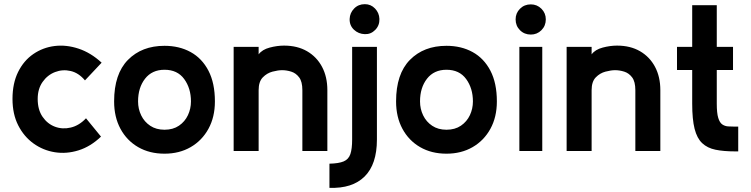

<svg xmlns="http://www.w3.org/2000/svg" viewBox="-20 -725 3605 922"><path d="M465 -69Q415 -21 357 -3Q299 15 243 6Q187 -3 141 -36Q95 -69 67.5 -123Q40 -177 40 -250Q40 -325 67 -379.5Q94 -434 140 -465.5Q186 -497 242 -504Q298 -511 357 -491.5Q416 -472 468 -424L388 -339Q358 -375 319.5 -384Q281 -393 244.5 -379Q208 -365 184.5 -331.5Q161 -298 161 -250Q161 -198 184.5 -164Q208 -130 244 -116.5Q280 -103 320 -112.5Q360 -122 393 -157Z M770 13Q698 13 643.5 -18.5Q589 -50 558.5 -106.5Q528 -163 528 -238Q528 -370 594.5 -437.5Q661 -505 770 -505Q841 -505 895.5 -475Q950 -445 981 -385.5Q1012 -326 1012 -238Q1012 -163 981 -106.5Q950 -50 895.5 -18.5Q841 13 770 13ZM770 -102Q811 -102 839.5 -121.5Q868 -141 882.5 -172Q897 -203 897 -238Q897 -301 864.5 -345.5Q832 -390 770 -390Q710 -390 676.5 -347Q643 -304 643 -238Q643 -202 658 -171Q673 -140 701.5 -121Q730 -102 770 -102Z M1552 0H1432V-292Q1432 -333 1416.5 -353.5Q1401 -374 1378.5 -381Q1356 -388 1335 -388Q1315 -388 1288.5 -381Q1262 -374 1242 -353.5Q1222 -333 1222 -292V0H1102V-500H1222V-464Q1239 -487 1275 -496.5Q1311 -506 1344 -506Q1408 -506 1454.5 -479Q1501 -452 1526.5 -404Q1552 -356 1552 -292Z M1732 -561Q1701 -562 1679.5 -582.5Q1658 -603 1659 -634Q1660 -663 1680.5 -684Q1701 -705 1732 -705Q1761 -705 1781 -684Q1801 -663 1802 -634Q1803 -603 1782 -581.5Q1761 -560 1732 -561ZM1562 177V61Q1607 60 1630.5 50Q1654 40 1662.5 15Q1671 -10 1671 -55V-500H1790V-55Q1790 64 1731 122.5Q1672 181 1562 177Z M2124 13Q2052 13 1997.5 -18.5Q1943 -50 1912.5 -106.5Q1882 -163 1882 -238Q1882 -370 1948.5 -437.5Q2015 -505 2124 -505Q2195 -505 2249.5 -475Q2304 -445 2335 -385.5Q2366 -326 2366 -238Q2366 -163 2335 -106.5Q2304 -50 2249.5 -18.5Q2195 13 2124 13ZM2124 -102Q2165 -102 2193.5 -121.5Q2222 -141 2236.5 -172Q2251 -203 2251 -238Q2251 -301 2218.5 -345.5Q2186 -390 2124 -390Q2064 -390 2030.5 -347Q1997 -304 1997 -238Q1997 -202 2012 -171Q2027 -140 2055.5 -121Q2084 -102 2124 -102Z M2529 -559Q2498 -559 2477 -580Q2456 -601 2456 -632Q2456 -662 2477 -683Q2498 -704 2529 -704Q2559 -704 2580 -683Q2601 -662 2601 -632Q2601 -601 2580 -580Q2559 -559 2529 -559ZM2584 0H2474V-500H2584Z M3151 0H3031V-292Q3031 -333 3015.5 -353.5Q3000 -374 2977.5 -381Q2955 -388 2934 -388Q2914 -388 2887.5 -381Q2861 -374 2841 -353.5Q2821 -333 2821 -292V0H2701V-500H2821V-464Q2838 -487 2874 -496.5Q2910 -506 2943 -506Q3007 -506 3053.5 -479Q3100 -452 3125.5 -404Q3151 -356 3151 -292Z M3304 -227V-389H3231V-500H3304V-700H3422V-500H3500V-389H3422V-227Q3422 -182 3429 -159Q3436 -136 3448.5 -127.5Q3461 -119 3476.5 -118Q3492 -117 3508 -117H3525V2H3510Q3455 2 3416 -6Q3377 -14 3352 -37.5Q3327 -61 3315.5 -106.5Q3304 -152 3304 -227Z"/></svg>

Font: Kulim Park
Style: Bold
Weight: 700
Designer: Noponies / Dale Sattler
Foundry: Noponies
Version: Version 1.000; ttfautohint (v1.8.3)